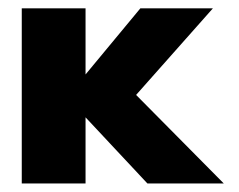

<svg xmlns="http://www.w3.org/2000/svg" viewBox="-20 -430 561 450"><path d="M299 -207.5 504.5 0H325.5L180.5 -155V0H31V-410.5H180.5V-255.5L309 -410.5H479Z"/></svg>

Font: League Spartan Thin
Style: Bold
Weight: 700
Version: Version 2.002